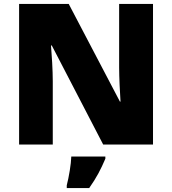

<svg xmlns="http://www.w3.org/2000/svg" viewBox="-20 -734 874 975"><path d="M757 0V-714H585V-391C585 -342 589 -264 592 -218H589L329 -714H77V0H248V-322C248 -375 243 -457 239 -503H243L504 0ZM515 72V61H342C341 99 330 165 319 207V221H433C471 167 492 126 515 72Z"/></svg>

Font: Noto Sans Arabic UI Bk
Style: Regular
Weight: 900
Designer: Monotype Design Team, Nadine Chahine and Nizar Qandah
Foundry: Monotype Imaging Inc.
Version: Version 2.010